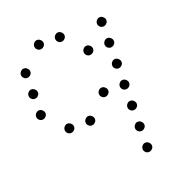

<svg xmlns="http://www.w3.org/2000/svg" viewBox="-118 -582 836 863"><g transform="rotate(-20 300.0 -150.5)"><path d="M149 -473Q141 -473 134.5 -466Q128 -459 128 -451V-449Q128 -441 134.5 -434.5Q141 -428 149 -428H151Q159 -428 166 -434.5Q173 -441 173 -449V-451Q173 -459 166 -466Q159 -473 151 -473ZM249 -473Q241 -473 234.5 -466Q228 -459 228 -451V-449Q228 -441 234.5 -434.5Q241 -428 249 -428H251Q259 -428 266 -434.5Q273 -441 273 -449V-451Q273 -459 266 -466Q259 -473 251 -473ZM449 -473Q441 -473 434.5 -466Q428 -459 428 -451V-449Q428 -441 434.5 -434.5Q441 -428 449 -428H451Q459 -428 466 -434.5Q473 -441 473 -449V-451Q473 -459 466 -466Q459 -473 451 -473ZM49 -373Q41 -373 34.5 -366Q28 -359 28 -351V-349Q28 -341 34.5 -334.5Q41 -328 49 -328H51Q59 -328 66 -334.5Q73 -341 73 -349V-351Q73 -359 66 -366Q59 -373 51 -373ZM349 -373Q341 -373 334.5 -366Q328 -359 328 -351V-349Q328 -341 334.5 -334.5Q341 -328 349 -328H351Q359 -328 366 -334.5Q373 -341 373 -349V-351Q373 -359 366 -366Q359 -373 351 -373ZM449 -373Q441 -373 434.5 -366Q428 -359 428 -351V-349Q428 -341 434.5 -334.5Q441 -328 449 -328H451Q459 -328 466 -334.5Q473 -341 473 -349V-351Q473 -359 466 -366Q459 -373 451 -373ZM49 -273Q41 -273 34.5 -266Q28 -259 28 -251V-249Q28 -241 34.5 -234.5Q41 -228 49 -228H51Q59 -228 66 -234.5Q73 -241 73 -249V-251Q73 -259 66 -266Q59 -273 51 -273ZM449 -273Q441 -273 434.5 -266Q428 -259 428 -251V-249Q428 -241 434.5 -234.5Q441 -228 449 -228H451Q459 -228 466 -234.5Q473 -241 473 -249V-251Q473 -259 466 -266Q459 -273 451 -273ZM49 -173Q41 -173 34.5 -166Q28 -159 28 -151V-149Q28 -141 34.5 -134.5Q41 -128 49 -128H51Q59 -128 66 -134.5Q73 -141 73 -149V-151Q73 -159 66 -166Q59 -173 51 -173ZM349 -173Q341 -173 334.5 -166Q328 -159 328 -151V-149Q328 -141 334.5 -134.5Q341 -128 349 -128H351Q359 -128 366 -134.5Q373 -141 373 -149V-151Q373 -159 366 -166Q359 -173 351 -173ZM449 -173Q441 -173 434.5 -166Q428 -159 428 -151V-149Q428 -141 434.5 -134.5Q441 -128 449 -128H451Q459 -128 466 -134.5Q473 -141 473 -149V-151Q473 -159 466 -166Q459 -173 451 -173ZM149 -73Q141 -73 134.5 -66Q128 -59 128 -51V-49Q128 -41 134.5 -34.5Q141 -28 149 -28H151Q159 -28 166 -34.5Q173 -41 173 -49V-51Q173 -59 166 -66Q159 -73 151 -73ZM249 -73Q241 -73 234.5 -66Q228 -59 228 -51V-49Q228 -41 234.5 -34.5Q241 -28 249 -28H251Q259 -28 266 -34.5Q273 -41 273 -49V-51Q273 -59 266 -66Q259 -73 251 -73ZM449 -73Q441 -73 434.5 -66Q428 -59 428 -51V-49Q428 -41 434.5 -34.5Q441 -28 449 -28H451Q459 -28 466 -34.5Q473 -41 473 -49V-51Q473 -59 466 -66Q459 -73 451 -73ZM449 27Q441 27 434.5 34Q428 41 428 49V51Q428 59 434.5 65.5Q441 72 449 72H451Q459 72 466 65.5Q473 59 473 51V49Q473 41 466 34Q459 27 451 27ZM449 127Q441 127 434.5 134Q428 141 428 149V151Q428 159 434.5 165.5Q441 172 449 172H451Q459 172 466 165.5Q473 159 473 151V149Q473 141 466 134Q459 127 451 127Z"/></g></svg>

Font: Doto Rounded Light
Style: Regular
Weight: 300
Monospace: yes
Version: Version 1.000